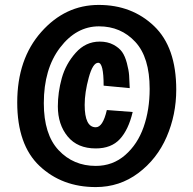

<svg xmlns="http://www.w3.org/2000/svg" viewBox="-20 -746 786 780"><path d="M696 -382Q696 -280 657 -190Q618 -100 542 -43Q466 14 369 14Q232 14 141 -71.5Q50 -157 50 -330Q50 -506 147.5 -616Q245 -726 381 -726Q516 -726 606 -640Q696 -554 696 -382ZM369 -72Q438 -72 488.5 -116Q539 -160 563.5 -230Q588 -300 588 -385Q588 -513 529.5 -576Q471 -639 382 -639Q290 -639 224 -552.5Q158 -466 158 -327Q158 -200 218 -136Q278 -72 369 -72ZM507 -388 401 -398Q401 -491 379 -491Q357 -491 340.5 -430.5Q324 -370 324 -320Q324 -229 369 -229Q398 -229 414 -299L519 -291Q502 -219 467 -181Q432 -143 369 -143Q295 -143 255 -191.5Q215 -240 215 -314Q215 -371 231 -428.5Q247 -486 287.5 -531.5Q328 -577 385 -577Q417 -577 440.5 -564.5Q464 -552 476 -535Q488 -518 495.5 -489.5Q503 -461 504.5 -440.5Q506 -420 507 -388Z"/></svg>

Font: Boogaloo
Style: Regular
Weight: 400
Designer: John Vargas Beltran
Foundry: John Vargas Beltran
Version: Version 1.001